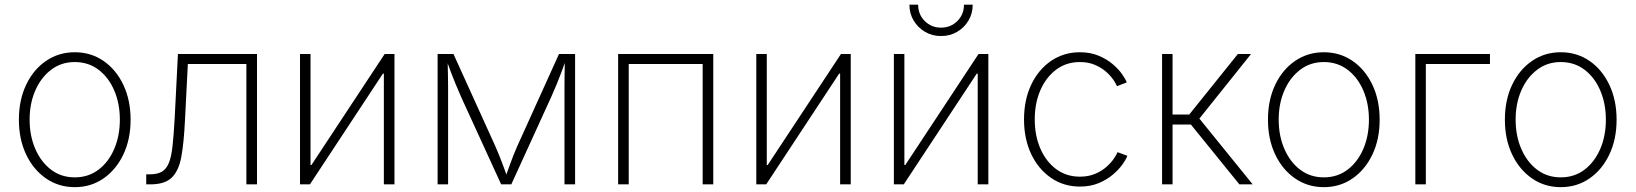

<svg xmlns="http://www.w3.org/2000/svg" viewBox="-20 -772 6849 804"><path d="M293 11.7Q225.6 11.7 172.6 -24.9Q119.6 -61.5 89.4 -125.2Q59.1 -189 59.1 -271Q59.1 -353 89.4 -416.7Q119.6 -480.5 172.6 -516.8Q225.6 -553.2 293 -553.2Q360.8 -553.2 413.6 -516.8Q466.3 -480.5 496.6 -416.5Q526.9 -352.5 526.9 -271Q526.9 -189 496.6 -125.2Q466.3 -61.5 413.6 -24.9Q360.8 11.7 293 11.7ZM293 -29.3Q350.1 -29.3 392.6 -61.5Q435.1 -93.8 458.5 -148.7Q481.9 -203.6 481.9 -271Q481.9 -337.9 458.5 -392.8Q435.1 -447.8 392.6 -480Q350.1 -512.2 293 -512.2Q236.3 -512.2 193.8 -479.7Q151.4 -447.3 127.7 -392.8Q104 -338.4 104 -271Q104 -203.6 127.7 -148.7Q151.4 -93.8 193.8 -61.5Q236.3 -29.3 293 -29.3Z M592.3 0V-42H606.9Q638.7 -42 657.7 -53Q676.8 -64 687.3 -90.1Q697.8 -116.2 702.6 -161.6Q707.5 -207 711.4 -275.9L725.1 -545.9H1056.2V0H1011.7V-503.9H766.6L754.4 -265.1Q750 -174.3 739.3 -115.5Q728.5 -56.6 699.2 -28.3Q669.9 0 610.4 0Z M1631.8 0H1587.4V-463.9H1583.5L1277.8 0H1236.3V-545.9H1280.3V-81.1H1284.2L1590.8 -545.9H1631.8Z M1812.5 0V-545.9H1878.9L2054.2 -159.7Q2062 -142.1 2068.8 -125Q2075.7 -107.9 2081.8 -92Q2087.9 -76.2 2093.5 -60.5Q2099.1 -44.9 2105 -28.8H2095.7Q2101.6 -44.4 2107.2 -60.1Q2112.8 -75.7 2118.7 -91.8Q2124.5 -107.9 2131.3 -124.8Q2138.2 -141.6 2146 -159.7L2320.8 -545.9H2388.2V0H2343.8V-365.2Q2343.8 -384.8 2343.8 -404.3Q2343.8 -423.8 2344 -443.4Q2344.2 -462.9 2344.7 -482.7Q2345.2 -502.4 2345.2 -522.5H2350.1Q2340.3 -494.6 2330.8 -469.2Q2321.3 -443.8 2311 -418.9Q2300.8 -394 2288.1 -365.7L2121.1 0H2078.6L1911.1 -365.7Q1898.9 -394 1888.4 -418.9Q1877.9 -443.8 1868.4 -469.2Q1858.9 -494.6 1849.1 -522.5H1854.5Q1855 -503.9 1855.2 -484.4Q1855.5 -464.8 1856 -445.1Q1856.4 -425.3 1856.4 -405Q1856.4 -384.8 1856.4 -365.2V0Z M2966.8 -545.9V0H2922.4V-503.9H2612.8V0H2568.4V-545.9Z M3542.5 0H3498V-463.9H3494.1L3188.5 0H3147V-545.9H3190.9V-81.1H3194.8L3501.5 -545.9H3542.5Z M4118.7 0H4074.2V-463.9H4070.3L3764.6 0H3723.1V-545.9H3767.1V-81.1H3771L4077.6 -545.9H4118.7ZM3920.4 -621.1Q3883.3 -621.1 3853.5 -638.7Q3823.7 -656.2 3805.9 -686Q3788.1 -715.8 3788.1 -752.4H3824.7Q3824.7 -711.4 3852.5 -683.8Q3880.4 -656.2 3920.4 -656.2Q3960.9 -656.2 3988.8 -683.8Q4016.6 -711.4 4016.6 -752.4H4053.2Q4053.2 -715.8 4035.6 -686Q4018.1 -656.2 3988 -638.7Q3958 -621.1 3920.4 -621.1Z M4502 9.3Q4434.6 9.3 4381.6 -26.9Q4328.6 -63 4298.3 -126.5Q4268.1 -189.9 4268.1 -272Q4268.1 -354 4298.3 -417.5Q4328.6 -481 4381.6 -517.1Q4434.6 -553.2 4502 -553.2Q4545.4 -553.2 4579.6 -539.1Q4613.8 -524.9 4638.4 -504.2Q4663.1 -483.4 4678.2 -462.2Q4693.4 -440.9 4698.2 -426.8L4657.2 -411.1Q4653.8 -420.4 4642.6 -437.3Q4631.3 -454.1 4612.1 -471.2Q4592.8 -488.3 4565.4 -500.2Q4538.1 -512.2 4502 -512.2Q4445.3 -512.2 4402.8 -480.5Q4360.4 -448.7 4336.7 -394.5Q4313 -340.3 4313 -272Q4313 -203.6 4336.7 -149.4Q4360.4 -95.2 4402.8 -63.7Q4445.3 -32.2 4502 -32.2Q4538.1 -32.2 4566.2 -44.2Q4594.2 -56.2 4613.8 -73.7Q4633.3 -91.3 4644.8 -108.4Q4656.2 -125.5 4659.7 -134.8L4700.7 -119.6Q4695.8 -105 4680.4 -83.5Q4665 -62 4640.1 -40.8Q4615.2 -19.5 4580.6 -5.1Q4545.9 9.3 4502 9.3Z M4846.2 0V-545.9H4890.1V-292.5H4960L5163.6 -545.9H5218.8L5002.4 -275.4L5225.6 0H5169.9L4966.8 -250.5H4890.1V0Z M5523.4 11.7Q5456.1 11.7 5403.1 -24.9Q5350.1 -61.5 5319.8 -125.2Q5289.6 -189 5289.6 -271Q5289.6 -353 5319.8 -416.7Q5350.1 -480.5 5403.1 -516.8Q5456.1 -553.2 5523.4 -553.2Q5591.3 -553.2 5644 -516.8Q5696.8 -480.5 5727.1 -416.5Q5757.3 -352.5 5757.3 -271Q5757.3 -189 5727.1 -125.2Q5696.8 -61.5 5644 -24.9Q5591.3 11.7 5523.4 11.7ZM5523.4 -29.3Q5580.6 -29.3 5623 -61.5Q5665.5 -93.8 5689 -148.7Q5712.4 -203.6 5712.4 -271Q5712.4 -337.9 5689 -392.8Q5665.5 -447.8 5623 -480Q5580.6 -512.2 5523.4 -512.2Q5466.8 -512.2 5424.3 -479.7Q5381.8 -447.3 5358.2 -392.8Q5334.5 -338.4 5334.5 -271Q5334.5 -203.6 5358.2 -148.7Q5381.8 -93.8 5424.3 -61.5Q5466.8 -29.3 5523.4 -29.3Z M6219.2 -545.9V-503.9H5950.7V0H5906.7V-545.9Z M6515.6 11.7Q6448.2 11.7 6395.3 -24.9Q6342.3 -61.5 6312 -125.2Q6281.7 -189 6281.7 -271Q6281.7 -353 6312 -416.7Q6342.3 -480.5 6395.3 -516.8Q6448.2 -553.2 6515.6 -553.2Q6583.5 -553.2 6636.2 -516.8Q6689 -480.5 6719.2 -416.5Q6749.5 -352.5 6749.5 -271Q6749.5 -189 6719.2 -125.2Q6689 -61.5 6636.2 -24.9Q6583.5 11.7 6515.6 11.7ZM6515.6 -29.3Q6572.8 -29.3 6615.2 -61.5Q6657.7 -93.8 6681.2 -148.7Q6704.6 -203.6 6704.6 -271Q6704.6 -337.9 6681.2 -392.8Q6657.7 -447.8 6615.2 -480Q6572.8 -512.2 6515.6 -512.2Q6459 -512.2 6416.5 -479.7Q6374 -447.3 6350.3 -392.8Q6326.7 -338.4 6326.7 -271Q6326.7 -203.6 6350.3 -148.7Q6374 -93.8 6416.5 -61.5Q6459 -29.3 6515.6 -29.3Z"/></svg>

Font: Inter ExtraLight
Style: Regular
Weight: 250
Designer: Rasmus Andersson
Foundry: rsms
Version: Version 4.001;git-66647c0bb